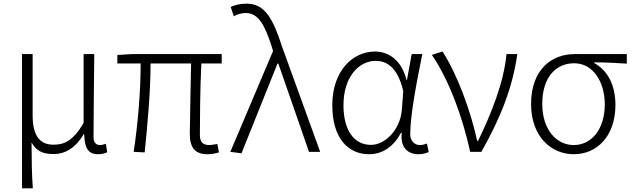

<svg xmlns="http://www.w3.org/2000/svg" viewBox="-20 -828 3451 1047"><path d="M100 199H159C153 111 153 66 152 -51C181 1 221 12 273 12C336 12 393 -22 437 -97H439C441 -20 461 13 515 13C537 13 553 8 565 2L557 -44C543 -39 535 -37 525 -37C505 -37 490 -50 490 -78C490 -225 493 -379 494 -533H436V-158C376 -54 325 -39 271 -39C191 -39 158 -97 158 -199V-533H100Z M1112 13C1138 13 1157 8 1174 3L1165 -43C1143 -39 1130 -37 1121 -37C1086 -37 1070 -54 1070 -92C1070 -155 1071 -348 1078 -482H1189V-533H695L620 -528V-482H747C747 -326 732 -154 709 0L769 3C784 -150 801 -322 801 -482H1022C1020 -352 1015 -164 1015 -98C1015 -22 1044 13 1112 13Z M1297 8 1493 -481H1498L1665 0H1726L1518 -574C1469 -726 1424 -808 1326 -808C1287 -808 1259 -800 1238 -790L1255 -739C1272 -749 1293 -757 1320 -757C1388 -757 1423 -694 1461 -576L1469 -550L1236 0Z M1993 13C2065 13 2125 -27 2167 -104H2171C2161 -26 2203 13 2261 13C2287 13 2305 7 2318 1L2308 -45C2297 -41 2283 -37 2270 -37C2241 -37 2217 -59 2217 -95C2217 -201 2253 -385 2283 -533H2225L2199 -391H2197C2169 -505 2094 -547 2025 -547C1902 -547 1792 -440 1792 -254C1792 -78 1875 13 1993 13ZM2003 -38C1908 -38 1853 -121 1853 -254C1853 -410 1938 -496 2028 -496C2080 -496 2146 -472 2179 -331L2171 -226C2162 -124 2083 -38 2003 -38Z M2544 0H2605C2709 -184 2775 -349 2801 -533H2742C2728 -380 2658 -205 2587 -60H2582C2548 -219 2474 -423 2393 -547L2335 -529C2429 -390 2501 -195 2544 0Z M3109 13C3234 13 3336 -84 3336 -256C3336 -365 3293 -444 3221 -484V-488C3282 -488 3336 -485 3398 -481V-533H3112C2989 -533 2876 -449 2876 -261C2876 -85 2984 13 3109 13ZM3109 -37C3012 -37 2937 -124 2937 -261C2937 -409 3013 -483 3111 -483C3218 -483 3278 -376 3278 -259C3278 -124 3206 -37 3109 -37Z"/></svg>

Font: Noto Sans JP Light
Style: Regular
Weight: 300
Designer: Ryoko NISHIZUKA (kana & ideographs); Paul D. Hunt (Latin, Greek & Cyrillic); Wenlong ZHANG (bopomofo); Sandoll Communica
Foundry: Adobe Systems Incorporated
Version: Version 1.004;PS 1.004;hotconv 1.0.82;makeotf.lib2.5.63406